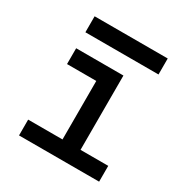

<svg xmlns="http://www.w3.org/2000/svg" viewBox="-163 -828 913 955"><g transform="rotate(30 293.0 -350.5)"><path d="M78.1 0H538.1V-90.8H378.9V-517.6H107.4V-426.8H275.4V-90.8H78.1ZM107.4 -609.4H527.3V-701.2H107.4Z"/></g></svg>

Font: CaskaydiaCove Nerd Font
Style: Regular
Weight: 400
Designer: Aaron Bell
Foundry: Saja Typeworks
Version: Version 2111.1;Nerd Fonts 2.3.3